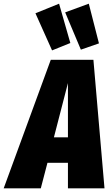

<svg xmlns="http://www.w3.org/2000/svg" viewBox="-78 -1020 604 1040"><path d="M488 0H290V-138H179L143 0H-58L197 -696H428ZM214 -276H290V-570ZM242 -1000 303 -787 204 -747 114 -948ZM403 -1000 458 -785 360 -751 275 -953Z"/></svg>

Font: Fira Sans Extra Condensed Black
Style: Italic
Weight: 900
Width: 3
Italic angle: -8°
Designer: Carrois Corporate & Edenspiekermann AG
Foundry: Carrois Corporate GbR & Edenspiekermann AG
Version: Version 4.203